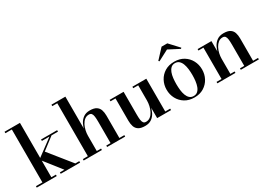

<svg xmlns="http://www.w3.org/2000/svg" viewBox="-14 -1486 3067 2233"><g transform="rotate(-30 1520.0 -370.0)"><path d="M29 0V-19.5H116V-730.5H29V-750H236V-19.5H297V0ZM350.5 0V-19.5H411.5L218 -265.5L453.5 -440.5H352V-460H568V-440.5H481.5L319 -316L557.5 -19.5H611V0Z M659 0V-19.5H726V-730.5H659V-750H846V-19.5H903.5V0ZM973.5 0V-19.5H1031V-306Q1031 -348 1027.2 -376.2Q1023.5 -404.5 1012.2 -418.8Q1001 -433 977.5 -433Q944 -433 919.2 -413.2Q894.5 -393.5 878.2 -362Q862 -330.5 854 -293.8Q846 -257 846 -224L832 -222Q832 -257 840.2 -299.2Q848.5 -341.5 868.5 -380.5Q888.5 -419.5 923 -444.5Q957.5 -469.5 1009.5 -469.5Q1066 -469.5 1096.2 -450Q1126.5 -430.5 1138 -396.8Q1149.5 -363 1149.5 -319.5V-19.5H1216V0Z M1481 10Q1424 10 1393.5 -9.8Q1363 -29.5 1351.8 -63.5Q1340.5 -97.5 1340.5 -141V-440.5H1273.5V-460H1460.5V-154Q1460.5 -112 1464.2 -83.8Q1468 -55.5 1479.2 -41.2Q1490.5 -27 1514 -27Q1547.5 -27 1572.2 -46.8Q1597 -66.5 1613.2 -98Q1629.5 -129.5 1637.5 -166.2Q1645.5 -203 1645.5 -236L1658.5 -238Q1658.5 -203 1650.8 -160.8Q1643 -118.5 1623.8 -79.5Q1604.5 -40.5 1569.8 -15.2Q1535 10 1481 10ZM1645.5 0V-440.5H1578.5V-460H1765.5V-19.5H1832V0Z M2143.5 10Q2070 10 2016.8 -23Q1963.5 -56 1934.5 -110.5Q1905.5 -165 1905.5 -230Q1905.5 -295 1934.5 -349.5Q1963.5 -404 2016.8 -436.8Q2070 -469.5 2143.5 -469.5Q2217 -469.5 2270.2 -436.8Q2323.5 -404 2352.5 -349.5Q2381.5 -295 2381.5 -230Q2381.5 -165 2352.5 -110.5Q2323.5 -56 2270.2 -23Q2217 10 2143.5 10ZM2143.5 -9.5Q2176 -9.5 2197.2 -28.5Q2218.5 -47.5 2230.2 -79Q2242 -110.5 2246.8 -150Q2251.5 -189.5 2251.5 -230Q2251.5 -271 2246.8 -310.2Q2242 -349.5 2230.2 -381Q2218.5 -412.5 2197.2 -431.5Q2176 -450.5 2143.5 -450.5Q2111 -450.5 2090 -431.5Q2069 -412.5 2057 -381Q2045 -349.5 2040.5 -310.2Q2036 -271 2036 -230Q2036 -189.5 2040.5 -150Q2045 -110.5 2057 -79Q2069 -47.5 2090 -28.5Q2111 -9.5 2143.5 -9.5ZM1999.5 -558.5 1989.5 -569 2105.5 -694H2182.5L2298.5 -569L2288.5 -558.5L2143.5 -634Z M2640 -460V-19.5H2697V0H2454.5V-19.5H2521.5V-440.5H2454.5V-460ZM2945 -319.5V-19.5H3011.5V0H2769V-19.5H2826.5V-306Q2826.5 -348 2822.8 -376.2Q2819 -404.5 2807.8 -418.8Q2796.5 -433 2773 -433Q2739.5 -433 2714.8 -413.2Q2690 -393.5 2673.2 -362Q2656.5 -330.5 2648.2 -293.8Q2640 -257 2640 -224L2626 -222Q2626 -257 2634.5 -299.2Q2643 -341.5 2663 -380.5Q2683 -419.5 2717.8 -444.5Q2752.5 -469.5 2806 -469.5Q2863 -469.5 2893 -450Q2923 -430.5 2934 -396.8Q2945 -363 2945 -319.5Z"/></g></svg>

Font: Bodoni Moda 11pt SemiBold
Style: Regular
Weight: 600
Designer: Owen Earl
Foundry: indestructible type
Version: Version 2.004